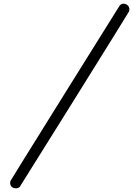

<svg xmlns="http://www.w3.org/2000/svg" viewBox="-20 -770 720 1039"><path d="M66 249Q52 249 43.5 241Q35 233 35 219Q35 212 38 207Q40 202 332 -266.5Q624 -735 627 -739Q636 -750 648 -750Q661 -750 670.5 -741.5Q680 -733 680 -720Q680 -711 677 -706Q672 -696 380.5 -228.5Q89 239 87 241Q79 249 66 249Z"/></svg>

Font: KaTeX_Main
Style: Bold Italic
Weight: 700
Version: Version 1.1; ttfautohint (v1.3)